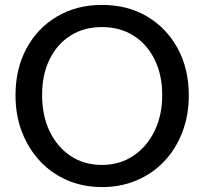

<svg xmlns="http://www.w3.org/2000/svg" viewBox="-20 -750 830 780"><path d="M395 10Q318 10 254 -17.5Q190 -45 143 -95Q96 -145 69.5 -213Q43 -281 43 -363Q43 -471 88 -554Q133 -637 212.5 -683.5Q292 -730 394 -730Q498 -730 577 -683.5Q656 -637 701.5 -554Q747 -471 747 -362Q747 -281 720.5 -212.5Q694 -144 647 -94.5Q600 -45 535.5 -17.5Q471 10 395 10ZM394 -80Q466 -80 521 -116.5Q576 -153 607.5 -217Q639 -281 639 -364Q639 -446 608 -508.5Q577 -571 522 -605.5Q467 -640 394 -640Q321 -640 266.5 -605.5Q212 -571 181.5 -509Q151 -447 151 -364Q151 -280 182 -216Q213 -152 267.5 -116Q322 -80 394 -80Z"/></svg>

Font: Instrument Sans Medium
Style: Regular
Weight: 500
Designer: Rodrigo Fuenzalida
Foundry: fragTYPE
Version: Version 1.000;gftools[0.9.28]